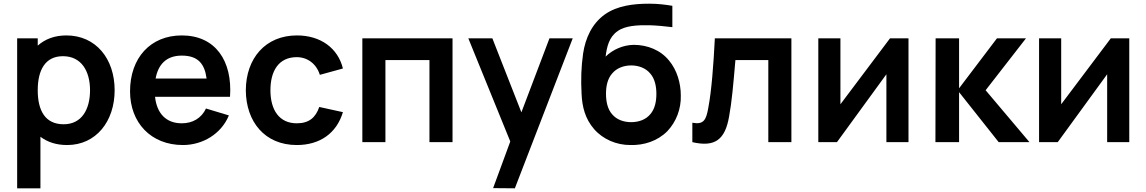

<svg xmlns="http://www.w3.org/2000/svg" viewBox="-20 -770 6210 1040"><path d="M339.6 -578.1C276 -578.1 224 -558.3 184.4 -522.9V-562.5H72.9V250H199V-29.2C237.5 0 285.4 15.6 343.8 15.6C500 15.6 601 -112.5 601 -281.2C601 -452.1 499 -578.1 339.6 -578.1ZM325 -96.9C224 -96.9 184.4 -171.9 184.4 -281.2C184.4 -390.6 225 -465.6 320.8 -465.6C421.9 -465.6 467.7 -383.3 467.7 -281.2C467.7 -178.1 422.9 -96.9 325 -96.9Z M819.8 -245.8H1226C1239.6 -440.6 1146.9 -578.1 964.6 -578.1C794.8 -578.1 684.4 -456.3 684.4 -275C684.4 -106.3 796.9 15.6 970.8 15.6C1077.1 15.6 1178.1 -43.8 1219.8 -144.8L1095.8 -182.3C1070.8 -129.2 1022.9 -102.1 964.6 -102.1C878.1 -102.1 829.2 -157.3 819.8 -245.8ZM964.6 -468.8C1053.1 -468.8 1088.5 -424 1099 -344.8H822.9C836.5 -418.8 879.2 -468.8 964.6 -468.8Z M1837.5 -399C1810.4 -509.4 1716.7 -578.1 1588.5 -578.1C1417.7 -578.1 1312.5 -454.2 1311.5 -281.2C1312.5 -111.5 1413.5 15.6 1587.5 15.6C1712.5 15.6 1803.1 -47.9 1837.5 -162.5L1709.4 -190.6C1689.6 -133.3 1654.2 -102.1 1587.5 -102.1C1492.7 -102.1 1444.8 -174 1444.8 -281.2C1444.8 -384.4 1488.5 -460.4 1587.5 -460.4C1644.8 -460.4 1693.8 -425 1712.5 -364.6Z M2431.2 -562.5H1942.7V0H2067.7V-444.8H2306.2V0H2431.2Z M2956.3 -562.5 2804.2 -161.5 2646.9 -562.5H2516.7L2743.8 -4.2L2742.7 0L2651 249L2768.8 250L3082.3 -562.5Z M3412.5 -527.1C3356.2 -526 3301 -503.1 3260.4 -463.5C3266.7 -515.6 3279.2 -569.8 3325 -601C3365.6 -631.2 3433.3 -634.4 3496.9 -633.3C3533.3 -632.3 3580.2 -628.1 3621.9 -622.9V-738.5C3585.4 -744.8 3543.8 -750 3496.9 -750C3411.5 -750 3325 -739.6 3257.3 -692.7C3186.5 -642.7 3151 -563.5 3138.5 -480.2C3128.1 -407.3 3126 -338.5 3130.2 -261.5C3133.3 -190.6 3150 -126 3197.9 -70.8C3246.9 -14.6 3319.8 15.6 3393.8 15.6C3468.8 17.7 3541.7 -6.2 3594.8 -59.4C3642.7 -110.4 3669.8 -179.2 3667.7 -253.1C3667.7 -319.8 3646.9 -390.6 3604.2 -441.7C3558.3 -499 3486.5 -527.1 3412.5 -527.1ZM3399 -415.6C3439.6 -415.6 3478.1 -401 3502.1 -371.9C3527.1 -343.8 3535.4 -302.1 3535.4 -261.5C3535.4 -219.8 3527.1 -179.2 3502.1 -151C3478.1 -121.9 3439.6 -108.3 3399 -108.3C3358.3 -108.3 3319.8 -121.9 3295.8 -151C3270.8 -179.2 3262.5 -219.8 3262.5 -262.5C3262.5 -303.1 3270.8 -343.8 3295.8 -371.9C3319.8 -401 3358.3 -415.6 3399 -415.6Z M3852.1 -562.5C3844.8 -418.8 3834.4 -279.2 3816.7 -186.5C3805.2 -119.8 3791.7 -93.8 3730.2 -105.2V0C3852.1 28.1 3907.3 -12.5 3929.2 -138.5C3943.8 -216.7 3952.1 -312.5 3963.5 -444.8H4141.7V0H4266.7V-562.5Z M4901 -562.5H4801L4532.3 -205.2V-562.5H4412.5V0H4513.5L4781.3 -367.7V0H4901Z M5046.9 0H5175V-270.8L5389.6 0H5556.3L5318.8 -281.2L5537.5 -562.5H5380.2L5175 -291.7V-562.5H5047.9Z M6096.9 -562.5H5996.9L5728.1 -205.2V-562.5H5608.3V0H5709.4L5977.1 -367.7V0H6096.9Z"/></svg>

Font: Manrope3 Bold
Style: Regular
Weight: 700
Designer: Mikhail Sharanda
Foundry: Mikhail Sharanda
Version: Version 3.000;PS 003.000;hotconv 1.0.88;makeotf.lib2.5.64775